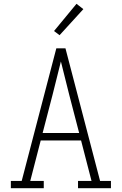

<svg xmlns="http://www.w3.org/2000/svg" viewBox="-20 -989 640 1009"><path d="M37 0V-38H94L276 -735H324L506 -38H563V0H390V-38H461L406 -251H194L139 -38H210V0ZM396 -290 344 -490Q333 -534 322 -578Q311 -622 300 -666Q289 -622 278 -578Q267 -534 256 -490L204 -290ZM293 -804 264 -826 382 -969 418 -941Z"/></svg>

Font: Iosevka Slab XLtEx
Style: Regular
Weight: 200
Width: 7
Monospace: yes
Designer: Belleve Invis
Foundry: Belleve Invis
Version: Version 11.1.0; ttfautohint (v1.8.3)